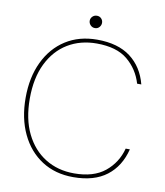

<svg xmlns="http://www.w3.org/2000/svg" viewBox="-92 -909 856 996"><g transform="rotate(10 336.5 -411.0)"><path d="M361 12Q266 12 195.5 -33.5Q125 -79 86 -161Q47 -243 47 -351Q47 -459 86 -540.5Q125 -622 195.5 -667Q266 -712 361 -712Q471 -712 537 -662Q603 -612 626 -523H604Q582 -597 524.5 -644.5Q467 -692 362 -692Q276 -692 210 -652Q144 -612 106.5 -535.5Q69 -459 69 -351Q69 -243 106.5 -166.5Q144 -90 210 -49Q276 -8 362 -8Q465 -8 524.5 -56.5Q584 -105 604 -181H626Q603 -89 537 -38.5Q471 12 361 12ZM338 -769Q324 -769 314.5 -779Q305 -789 305 -802Q305 -815 314.5 -824.5Q324 -834 338 -834Q352 -834 361 -824.5Q370 -815 370 -802Q370 -789 361 -779Q352 -769 338 -769Z"/></g></svg>

Font: DM Sans 9pt Thin
Style: Regular
Weight: 250
Version: Version 4.004;gftools[0.9.30]